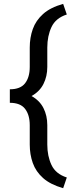

<svg xmlns="http://www.w3.org/2000/svg" viewBox="-20 -800 379 999"><path d="M327.6 -724.6Q270 -706.1 248 -659.4Q226.1 -612.8 226.1 -552.7V-451.7Q226.1 -402.8 206.1 -363Q186 -323.2 143.3 -299.8Q100.6 -276.4 31.2 -276.4V-335.4Q86.4 -335.4 110.6 -366.9Q134.8 -398.4 134.8 -451.7V-552.7Q134.8 -604 150.6 -648.7Q166.5 -693.4 204.3 -727.3Q242.2 -761.2 308.6 -779.8ZM308.6 179.2Q242.2 160.2 204.3 126.5Q166.5 92.8 150.6 48.1Q134.8 3.4 134.8 -47.9V-148.9Q134.8 -201.7 110.6 -233.4Q86.4 -265.1 31.2 -265.1V-324.2Q100.6 -324.2 143.3 -300.8Q186 -277.3 206.1 -237.8Q226.1 -198.2 226.1 -148.9V-47.9Q226.1 12.2 248 58.6Q270 105 327.6 123.5Z"/></svg>

Font: Heebo
Style: Regular
Weight: 400
Designer: Oded Ezer
Foundry: Ezer Type House
Version: Version 3.100